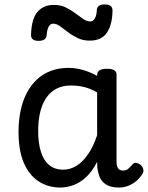

<svg xmlns="http://www.w3.org/2000/svg" viewBox="-20 -823 664 860"><path d="M250 17Q195 17 152.5 -11Q110 -39 86.5 -94Q63 -149 63 -232Q63 -284 72.5 -328.5Q82 -373 101 -408.5Q120 -444 147 -468.5Q174 -493 209 -506Q244 -519 287 -519Q319 -519 352 -509.5Q385 -500 415 -483V-487Q415 -501 426 -508Q437 -515 459 -515Q481 -515 491.5 -508.5Q502 -502 502 -488V-99Q502 -85 505.5 -76Q509 -67 515.5 -63Q522 -59 530 -59Q540 -59 546.5 -62Q553 -65 559.5 -71.5Q566 -78 575 -88Q581 -95 590 -93.5Q599 -92 609 -85Q619 -76 621.5 -65.5Q624 -55 619 -46Q608 -27 591.5 -13Q575 1 555 9Q535 17 513 17Q490 17 473 11.5Q456 6 443.5 -5.5Q431 -17 425 -33.5Q419 -50 416 -71Q416 -76 415.5 -83Q415 -90 415 -98Q393 -55 366 -30Q339 -5 309.5 6Q280 17 250 17ZM151 -235Q151 -183 163 -144Q175 -105 200 -84Q225 -63 263 -63Q294 -63 322 -80Q350 -97 374 -131.5Q398 -166 415 -217V-409Q384 -427 355.5 -433.5Q327 -440 297 -440Q270 -440 247.5 -432Q225 -424 207 -407.5Q189 -391 176.5 -366.5Q164 -342 157.5 -309.5Q151 -277 151 -235ZM153 -640Q119 -640 119 -666Q121 -739 148 -770Q175 -801 221 -801Q251 -801 274 -790Q297 -779 316 -764.5Q335 -750 352 -738.5Q369 -727 385 -727Q397 -727 405 -741Q413 -755 414 -781Q417 -803 448 -803Q468 -803 476 -796Q484 -789 484 -775Q483 -714 459.5 -677.5Q436 -641 381 -641Q352 -641 328 -652.5Q304 -664 284.5 -679Q265 -694 249 -705.5Q233 -717 218 -717Q206 -717 198.5 -704.5Q191 -692 189 -666Q188 -653 179 -646.5Q170 -640 153 -640Z"/></svg>

Font: Playwrite GB J
Style: Regular
Weight: 400
Designer: Veronika Burian, José Scaglione
Foundry: TypeTogether
Version: Version 1.002